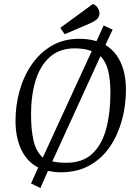

<svg xmlns="http://www.w3.org/2000/svg" viewBox="-20 -855 688 965"><path d="M183 90 136 67 172 -13Q116 -42 87 -103Q58 -164 58 -248Q58 -324 78 -397Q98 -470 138.5 -529.5Q179 -589 239 -624.5Q299 -660 379 -660Q402 -660 424 -657Q446 -654 465 -648L501 -727L546 -706L510 -629Q543 -609 566 -577Q589 -545 601 -501.5Q613 -458 613 -402Q613 -327 593.5 -253.5Q574 -180 534 -120Q494 -60 432 -24.5Q370 11 284 11Q268 11 252 9Q236 7 221 4ZM195 -63 441 -598Q405 -612 356 -612Q279 -612 230 -568Q181 -524 158.5 -449Q136 -374 136 -281Q136 -200 149 -146.5Q162 -93 195 -63ZM314 -37Q397 -37 445.5 -84Q494 -131 514.5 -210.5Q535 -290 535 -388Q535 -454 523.5 -500Q512 -546 485 -573L243 -44Q259 -40 276 -38.5Q293 -37 314 -37ZM305 -683 283 -715 447 -835Q464 -828 472 -814Q480 -800 480 -789Q480 -769 466 -757.5Q452 -746 429 -736Z"/></svg>

Font: Faustina Light
Style: Italic
Weight: 300
Italic angle: -8°
Designer: Alfonso Garcia
Foundry: http://www.omnibus-type.com
Version: Version 1.200